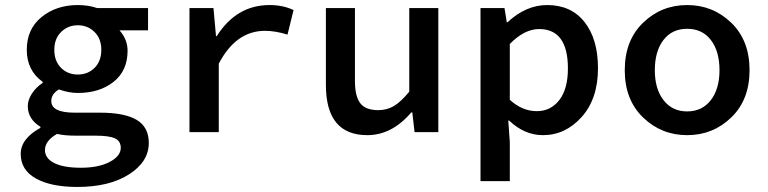

<svg xmlns="http://www.w3.org/2000/svg" viewBox="-20 -523 3040 760"><path d="M286 217Q182 217 122 183.5Q62 150 62 86Q62 26 140 -17V-21Q90 -52 90 -103Q90 -127 106 -152Q122 -177 149 -195V-199Q86 -244 86 -326Q86 -408 144.5 -455.5Q203 -503 288 -503Q330 -503 365 -491H566V-403H453Q485 -367 485 -322Q485 -243 429.5 -199Q374 -155 288 -155Q253 -155 213 -169Q183 -151 183 -123Q183 -77 276 -77H376Q473 -77 521 -48.5Q569 -20 569 43Q569 117 491 167Q413 217 286 217ZM381 -326Q381 -370 354 -396.5Q327 -423 288 -423Q249 -423 222 -396.5Q195 -370 195 -326Q195 -281 221.5 -254.5Q248 -228 288 -228Q328 -228 354.5 -254.5Q381 -281 381 -326ZM300 141Q370 141 414 118Q458 95 458 62Q458 35 434.5 24.5Q411 14 359 14H281Q234 14 206 7Q158 34 158 71Q158 104 195 122.5Q232 141 300 141Z M730 0V-491H825L835 -380H838Q916 -503 1047 -503Q1101 -503 1142 -483L1118 -386Q1070 -401 1029 -401Q914 -401 846 -271V0Z M1434 12Q1270 12 1270 -187V-491H1385V-202Q1385 -142 1406 -114.5Q1427 -87 1477 -87Q1512 -87 1539.5 -103.5Q1567 -120 1600 -160V-491H1715V0H1621L1612 -78H1608Q1531 12 1434 12Z M1882 194V-491H1977L1986 -435H1989Q2062 -503 2146 -503Q2241 -503 2294 -435.5Q2347 -368 2347 -253Q2347 -132 2282.5 -60Q2218 12 2129 12Q2056 12 1995 -46H1992L1998 40V194ZM2105 -83Q2160 -83 2194 -127Q2228 -171 2228 -252Q2228 -408 2114 -408Q2056 -408 1998 -349V-128Q2047 -83 2105 -83Z M2453 -245Q2453 -363 2525.5 -433Q2598 -503 2700 -503Q2802 -503 2874.5 -433Q2947 -363 2947 -245Q2947 -128 2874.5 -58Q2802 12 2700 12Q2598 12 2525.5 -58Q2453 -128 2453 -245ZM2828 -245Q2828 -320 2794 -364.5Q2760 -409 2700 -409Q2640 -409 2606 -364.5Q2572 -320 2572 -245Q2572 -171 2606.5 -126.5Q2641 -82 2700 -82Q2759 -82 2793.5 -126.5Q2828 -171 2828 -245Z"/></svg>

Font: TypoPRO Source Code Pro
Style: Regular
Weight: 600
Monospace: yes
Designer: Paul D. Hunt, Teo Tuominen
Foundry: Adobe Systems Incorporated
Version: Version 2.010;PS 1.0;hotconv 1.0.84;makeotf.lib2.5.63406